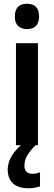

<svg xmlns="http://www.w3.org/2000/svg" viewBox="-20 -773 287 1022"><path d="M124 -753Q188 -753 188 -685Q188 -651 171 -634.5Q154 -618 124 -618Q94 -618 76.5 -634.5Q59 -651 59 -685Q59 -753 124 -753ZM182 -543V0H65V-543ZM110 108Q110 152 153 152Q166 152 176 149.5Q186 147 193 144V219Q181 223 166 226Q151 229 131 229Q77 229 49 203Q21 177 21 129Q21 92 44 54.5Q67 17 110 -15L169 0Q137 33 123.5 57.5Q110 82 110 108Z"/></svg>

Font: Noto Sans Khmer UI Condensed SemiBold
Style: Regular
Weight: 600
Width: 3
Designer: Danh Hong and the Monotype Design Team
Foundry: Monotype Imaging Inc.
Version: Version 2.002; ttfautohint (v1.8.4.7-5d5b)